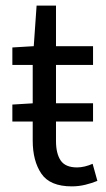

<svg xmlns="http://www.w3.org/2000/svg" viewBox="-20 -650 378 682"><path d="M23.9 -218.4V-278.6L99.9 -283.2H310.5V-218.4ZM235.2 12Q157.5 12 126.9 -33.2Q96.2 -78.5 96.2 -150.5V-419.3H23.9V-481.4L99.9 -486L110 -630H178.9V-486H310.5V-419.3H178.9V-149Q178.9 -104.8 195.5 -80Q212.2 -55.3 253.7 -55.3Q267.1 -55.3 281.5 -58.8Q295.9 -62.3 309 -68.2L325.9 -7.5Q306.3 0.6 282.9 6.3Q259.5 12 235.2 12Z"/></svg>

Font: Source Sans Variable
Style: Regular
Weight: 200
Designer: Paul D. Hunt
Foundry: Adobe Systems Incorporated
Version: Version 3.006;hotconv 1.0.111;makeotfexe 2.5.65597